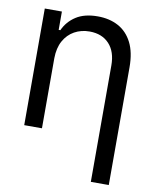

<svg xmlns="http://www.w3.org/2000/svg" viewBox="-85 -617 709 885"><g transform="rotate(10 269.5 -174.5)"><path d="M136.7 -328.1V0H53.7V-545.9H133.8V-460H141.6Q160.6 -502 199.7 -527.3Q238.8 -552.7 300.8 -552.7Q356 -552.7 397.5 -530.3Q439 -507.8 462.2 -462.2Q485.4 -416.5 485.4 -346.7V204.1H401.4V-340.8Q401.4 -404.8 368.2 -440.9Q335 -477.1 276.4 -477.5Q236.8 -477.5 205.3 -460Q173.8 -442.4 155.5 -409.2Q137.2 -376 136.7 -328.1Z"/></g></svg>

Font: Inter Tight
Style: Regular
Weight: 400
Designer: Rasmus Andersson
Foundry: rsms
Version: Version 3.002